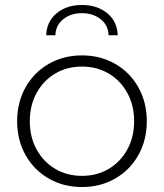

<svg xmlns="http://www.w3.org/2000/svg" viewBox="-20 -749 660 773"><path d="M49 -261Q49 -337 83 -397.5Q117 -458 176.5 -492Q236 -526 310 -526Q384 -526 443.5 -492Q503 -458 537 -397.5Q571 -337 571 -261Q571 -185 537 -124.5Q503 -64 443.5 -30Q384 4 310 4Q236 4 176.5 -30Q117 -64 83 -124.5Q49 -185 49 -261ZM520 -261Q520 -325 492.5 -375Q465 -425 417.5 -453Q370 -481 310 -481Q250 -481 202.5 -453Q155 -425 127.5 -375Q100 -325 100 -261Q100 -197 127.5 -147Q155 -97 202.5 -69Q250 -41 310 -41Q370 -41 417.5 -69Q465 -97 492.5 -147Q520 -197 520 -261ZM310 -729Q371 -729 411.5 -696Q452 -663 454 -607H417Q416 -647 385.5 -671.5Q355 -696 310 -696Q265 -696 234.5 -671.5Q204 -647 203 -607H166Q168 -663 208.5 -696Q249 -729 310 -729Z"/></svg>

Font: Montserrat Alternates Light
Style: Regular
Weight: 300
Designer: Julieta Ulanovsky
Foundry: Julieta Ulanovsky
Version: Version 7.200